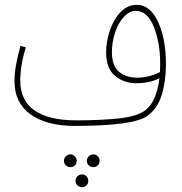

<svg xmlns="http://www.w3.org/2000/svg" viewBox="-20 -501 753 796"><path d="M668 -235Q668 -165 650.5 -107.5Q633 -50 590 -20Q533 21 290 21Q173 21 106.5 -27Q40 -75 40 -165Q40 -224 65 -311L87 -305Q64 -230 64 -167Q64 -84 123.5 -43Q183 -2 296 -2Q396 -2 471.5 -10Q547 -18 580 -42Q629 -77 641 -177Q602 -156 544 -156Q494 -156 457 -186.5Q420 -217 420 -283Q420 -329 435.5 -375Q451 -421 480 -451Q509 -481 547 -481Q603 -481 635.5 -410Q668 -339 668 -235ZM643 -202Q644 -214 644 -241Q644 -324 617.5 -390Q591 -456 543 -456Q517 -456 494 -431.5Q471 -407 457.5 -367.5Q444 -328 444 -285Q444 -227 474 -203Q504 -179 548 -179Q597 -179 643 -202ZM245 166Q245 155 253 147Q261 139 272 139Q283 139 290.5 147Q298 155 298 166Q298 177 290.5 184.5Q283 192 272 192Q261 192 253 184.5Q245 177 245 166ZM340 166Q340 155 348 147Q356 139 367 139Q378 139 385.5 147Q393 155 393 166Q393 177 385.5 184.5Q378 192 367 192Q356 192 348 184.5Q340 177 340 166ZM293 249Q293 238 301 230Q309 222 320 222Q331 222 338.5 230Q346 238 346 249Q346 260 338.5 267.5Q331 275 320 275Q309 275 301 267.5Q293 260 293 249Z"/></svg>

Font: Noto Sans Arabic CondThin
Style: Regular
Weight: 250
Width: 3
Designer: Nadine Chahine
Foundry: Monotype Imaging Inc.
Version: Version 1.001